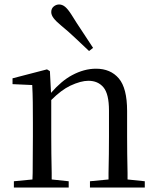

<svg xmlns="http://www.w3.org/2000/svg" viewBox="-20 -838 701 858"><path d="M42 0V-28L125 -36Q125 -49 126 -65Q126 -106 126.5 -150.5Q127 -195 127 -229V-289Q127 -341 126.5 -381Q126 -421 124 -458L36 -462V-488L190 -528L203 -520L208 -423Q255 -477 302 -502Q356 -531 409 -531Q474 -531 511 -487.5Q548 -444 548 -342V-229Q548 -194 548.5 -149.5Q549 -105 550 -65Q550 -49 550 -36L627 -28V0H382V-28L465 -36Q465 -49 465 -65Q466 -105 466.5 -149.5Q467 -194 467 -229V-344Q467 -418 442.5 -447.5Q418 -477 375 -477Q341 -477 294 -455Q254 -436 209 -391V-229Q209 -195 209.5 -150.5Q210 -106 211 -65Q211 -49 211 -36L287 -28V0ZM396 -624 378 -610Q347 -639 316.5 -668Q286 -697 253 -724Q230 -743 219.5 -757Q209 -771 209 -784Q209 -800 220 -809Q231 -818 244 -818Q258 -818 270.5 -808Q283 -798 299 -773Q323 -734 348 -697Q373 -660 396 -624Z"/></svg>

Font: Early Summer Mincho
Style: Regular
Weight: 400
Designer: GuiWonder
Version: Version 1.002